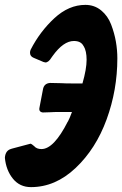

<svg xmlns="http://www.w3.org/2000/svg" viewBox="-41 -765 501 787"><path d="M251 -423H297Q314 -482 314 -520Q314 -556 302 -576V-575Q292 -597 262 -597Q219 -597 175 -536L170 -529Q158 -509 145 -509Q143 -509 137 -511L97 -528Q82 -534 82 -549Q82 -556 85 -562Q123 -636 182 -690.5Q241 -745 309 -745Q346 -745 373.5 -722.5Q401 -700 414.5 -664.5Q428 -629 434 -594.5Q440 -560 440 -526Q440 -396 396 -275.5Q352 -155 269 -76.5Q186 2 86 2Q40 2 12 -32.5Q-16 -67 -21 -118Q-19 -149 6 -155H5L84 -176Q89 -175 99 -166Q109 -154 129 -154Q180 -154 237 -267V-266Q244 -279 254 -306H204Q179 -306 166 -305L134 -304Q120 -306 120 -318Q120 -320 120.5 -322Q121 -324 121 -325L135 -398Q139 -423 164 -425L211 -424Q226 -423 251 -423Z"/></svg>

Font: Bangerz Fix
Style: Regular
Weight: 400
Designer: vernon adams
Foundry: Vernon Adams
Version: Version 2.10;December 28, 2023;FontCreator 13.0.0.2683 64-bi